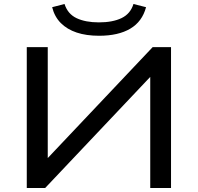

<svg xmlns="http://www.w3.org/2000/svg" viewBox="-20 -941 991 961"><path d="M114 0V-705H219V-133H203L744 -705H836V0H732V-572H747L206 0ZM476 -762Q412 -762 364 -778Q316 -794 284.5 -825.5Q253 -857 241 -905L303 -921Q319 -871 363.5 -850Q408 -829 475 -829Q544 -829 588.5 -850.5Q633 -872 648 -921L711 -905Q692 -833 632 -797.5Q572 -762 476 -762Z"/></svg>

Font: Nunito Sans 10pt Expanded Medium
Style: Regular
Weight: 500
Width: 7
Designer: Vernon Adams
Foundry: Vernon Adams
Version: Version 3.101;gftools[0.9.27]